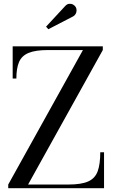

<svg xmlns="http://www.w3.org/2000/svg" viewBox="-20 -995 617 1015"><path d="M23.5 0V-19.5L418.5 -730.5H235.5Q167.5 -730.5 131 -715.2Q94.5 -700 80.5 -666.8Q66.5 -633.5 66.5 -580H47V-750H523.5V-730.5L128.5 -19.5H341.5Q410 -19.5 446.2 -35.8Q482.5 -52 496.2 -89.2Q510 -126.5 510 -190H530V0ZM235.5 -840.5 223.5 -854 324.5 -963Q334 -973.5 345.2 -974.8Q356.5 -976 366 -971Q375.5 -966 380.5 -957.5Q385 -949.5 384.8 -939.5Q384.5 -929.5 379.8 -921.2Q375 -913 367 -908.5Z"/></svg>

Font: Bodoni Moda 11pt
Style: Regular
Weight: 400
Version: Version 2.004